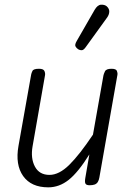

<svg xmlns="http://www.w3.org/2000/svg" viewBox="-20 -796 571 825"><path d="M187.5 9Q114 9 79.5 -39.5Q45 -88 59.5 -169.5L114 -476Q115 -482 119.5 -491.2Q124 -500.5 147.5 -500.5Q166.5 -500.5 170.8 -491Q175 -481.5 173.5 -473L120 -167.5Q111 -116 130 -80.2Q149 -44.5 192.5 -44.5Q234 -44.5 278 -88Q322 -131.5 379.5 -217.5L424.5 -472Q425.5 -477.5 430.8 -489Q436 -500.5 459 -500.5Q478.5 -500.5 482.2 -491.5Q486 -482.5 484.5 -474L407 -33.5Q405 -21.5 400.2 -14Q395.5 -6.5 387 -3.2Q378.5 0 365 0Q351 0 347.2 -7Q343.5 -14 346.5 -31L364 -132.5Q315.5 -55 275 -23Q234.5 9 187.5 9ZM316.5 -584Q308.5 -589 304.5 -596.5Q300.5 -604 309.5 -619.5L386.5 -753.5Q399 -775 414.2 -775.8Q429.5 -776.5 438.5 -769Q450 -758.5 449.5 -745.8Q449 -733 440.5 -721L348 -593Q339 -580.5 331.2 -580.2Q323.5 -580 316.5 -584Z"/></svg>

Font: Edu VIC WA NT Hand
Style: Regular
Weight: 400
Designer: Tina and Corey Anderson, Eben Sorkin, Mirko Velimirovic
Foundry: Google for Education
Version: Version 1.000